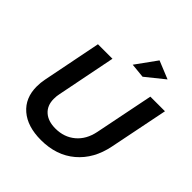

<svg xmlns="http://www.w3.org/2000/svg" viewBox="-238 -1079 1254 1254"><g transform="rotate(45 389.0 -452.0)"><path d="M696 -292Q668 -153 574 -73.5Q480 6 338 6Q213 6 142 -55Q71 -116 71 -222Q71 -258 78 -292L159 -700H293L212 -292Q207 -271 207 -244Q207 -183 245.5 -148.5Q284 -114 352 -114Q432 -114 488 -161Q544 -208 561 -292L643 -700H778ZM518 -910 643 -859 515 -756 414 -766Z"/></g></svg>

Font: Gontserrat Medium
Style: Italic
Weight: 500
Italic angle: -11.3°
Designer: Julieta Ulanovsky
Foundry: Julieta Ulanovsky
Version: Version 6.001